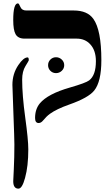

<svg xmlns="http://www.w3.org/2000/svg" viewBox="-20 -725 649 1133"><path d="M578.1 -370.1Q578.1 -243.2 536.1 -190.9Q502 -147.9 388.2 -107.9Q314.5 -82 274.4 -53.2Q254.4 -38.6 234.4 -14.2Q222.2 1 208 1Q187 1 187 -28.8Q187 -81.1 215.3 -115.2Q262.2 -170.9 391.1 -208Q486.3 -235.4 505.9 -250.5Q545.9 -280.8 545.9 -363.8Q545.9 -427.2 513.2 -462.9Q482.4 -497.1 432.1 -497.1H125Q86.4 -497.1 71.8 -523.4Q58.1 -547.9 58.1 -606.9Q58.1 -705.1 85.9 -705.1Q91.8 -705.1 100.3 -684.1Q108.9 -663.1 134.8 -663.1H415Q495.6 -663.1 530.8 -613.8Q578.1 -547.9 578.1 -370.1ZM149.9 -369.1Q149.9 -366.7 130.4 -335.2Q110.8 -303.7 110.8 -254.9Q110.8 -163.1 128.9 -31.5Q147 100.1 147 155.8Q147 256.3 127.9 324.7Q110.8 388.2 88.9 388.2Q58.1 388.2 58.1 344.2Q58.1 342.3 61.5 272.7Q64.9 203.1 64.9 127.9Q64.9 95.2 59.1 -56.6Q53.2 -208.5 53.2 -224.1Q53.2 -289.6 88.4 -341.3Q118.7 -386.2 143.1 -386.2Q149.9 -386.2 149.9 -369.1ZM358.9 -340.3Q358.9 -320.8 344.5 -307.1Q330.1 -293.5 310.5 -293.5Q291 -293.5 277.3 -307.1Q263.7 -320.8 263.7 -340.3Q263.7 -359.9 277.3 -373.5Q291 -387.2 310.5 -387.2Q330.1 -387.2 344.5 -373.5Q358.9 -359.9 358.9 -340.3Z"/></svg>

Font: Ezra SIL
Style: Regular
Weight: 400
Designer: Development by SIL's NRSI team. OpenType tables by Ralph Hancock ( hancock@dircon.co.uk )
Foundry: SIL International, Version 2.51: 2007
Version: Version 2.51, 2007